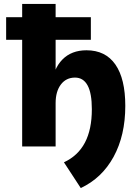

<svg xmlns="http://www.w3.org/2000/svg" viewBox="-20 -740 692 970"><path d="M388 210 303 80Q374 47 409 -19.5Q444 -86 444 -188Q444 -269 422.5 -308.5Q401 -348 359 -348Q314 -348 287.5 -313Q261 -278 261 -219V0H92V-720H261V-309H241Q249 -392 295 -439Q341 -486 417 -486Q513 -486 563 -414Q613 -342 613 -205Q613 -56 554 52Q495 160 388 210ZM11 -539V-653H439V-539Z"/></svg>

Font: Wix Madefor Display ExtraBold
Style: Regular
Weight: 800
Designer: Dalton Maag Ltd
Foundry: Dalton Maag Ltd
Version: Version 3.100